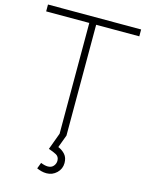

<svg xmlns="http://www.w3.org/2000/svg" viewBox="-139 -804 869 1135"><g transform="rotate(15 295.0 -237.0)"><path d="M274 0V-678H10V-720H580V-678H316V0ZM259 246Q242.5 246 227.5 242Q212.5 238 199 232L213 195Q238 205 256 205Q278.5 205 290.8 190.5Q303 176 303 158Q303 132.5 282 121.8Q261 111 236 103L274 0H316L287 78Q312.5 88.5 329.8 108Q347 127.5 347 160Q347 196 321 221Q295 246 259 246Z"/></g></svg>

Font: Manrope ExtraLight
Style: Regular
Weight: 200
Designer: Mikhail Sharanda
Foundry: Mikhail Sharanda
Version: Version 4.505